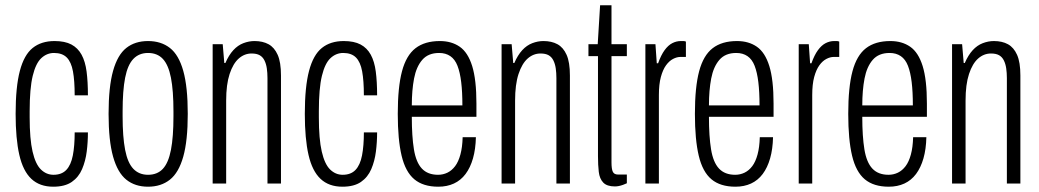

<svg xmlns="http://www.w3.org/2000/svg" viewBox="-20 -693 3924 725"><path d="M181 12Q130 12 98.5 -17.5Q67 -47 53 -108Q39 -169 39 -263Q39 -365 55 -425.5Q71 -486 103.5 -512Q136 -538 186 -538Q225 -538 249.5 -525Q274 -512 288 -486.5Q302 -461 307 -422.5Q312 -384 312 -333H262Q262 -388 255.5 -423.5Q249 -459 232 -476Q215 -493 184 -493Q157 -493 136 -473.5Q115 -454 103.5 -406.5Q92 -359 92 -273V-250Q92 -168 103 -120.5Q114 -73 134.5 -53Q155 -33 182 -33Q213 -33 230.5 -51.5Q248 -70 255 -106Q262 -142 262 -193H312Q312 -157 307.5 -121Q303 -85 290 -54.5Q277 -24 251 -6Q225 12 181 12Z M539 12Q490 12 457 -14.5Q424 -41 407 -101.5Q390 -162 390 -263Q390 -365 407 -425.5Q424 -486 457 -512Q490 -538 539 -538Q588 -538 621.5 -512Q655 -486 672 -425.5Q689 -365 689 -263Q689 -162 672 -101.5Q655 -41 621.5 -14.5Q588 12 539 12ZM539 -33Q574 -33 595 -55.5Q616 -78 625.5 -127Q635 -176 635 -254V-272Q635 -351 625.5 -399.5Q616 -448 595 -470.5Q574 -493 539 -493Q505 -493 483.5 -470.5Q462 -448 452.5 -399.5Q443 -351 443 -272V-254Q443 -176 452.5 -127Q462 -78 483.5 -55.5Q505 -33 539 -33Z M783 0V-526H821L827 -455H831Q844 -485 861 -503.5Q878 -522 899 -530Q920 -538 941 -538Q972 -538 994 -526Q1016 -514 1028.5 -486Q1041 -458 1041 -408V0H990V-398Q990 -418 987.5 -435Q985 -452 978.5 -465Q972 -478 960.5 -484.5Q949 -491 930 -491Q903 -491 881.5 -472Q860 -453 847 -413.5Q834 -374 834 -313V0Z M1273 12Q1222 12 1190.5 -17.5Q1159 -47 1145 -108Q1131 -169 1131 -263Q1131 -365 1147 -425.5Q1163 -486 1195.5 -512Q1228 -538 1278 -538Q1317 -538 1341.5 -525Q1366 -512 1380 -486.5Q1394 -461 1399 -422.5Q1404 -384 1404 -333H1354Q1354 -388 1347.5 -423.5Q1341 -459 1324 -476Q1307 -493 1276 -493Q1249 -493 1228 -473.5Q1207 -454 1195.5 -406.5Q1184 -359 1184 -273V-250Q1184 -168 1195 -120.5Q1206 -73 1226.5 -53Q1247 -33 1274 -33Q1305 -33 1322.5 -51.5Q1340 -70 1347 -106Q1354 -142 1354 -193H1404Q1404 -157 1399.5 -121Q1395 -85 1382 -54.5Q1369 -24 1343 -6Q1317 12 1273 12Z M1635 12Q1578 12 1544.5 -16Q1511 -44 1496.5 -105Q1482 -166 1482 -263Q1482 -364 1498 -424Q1514 -484 1549 -511Q1584 -538 1641 -538Q1685 -538 1716 -516.5Q1747 -495 1763 -443.5Q1779 -392 1779 -302V-252H1535Q1535 -178 1543 -129Q1551 -80 1573 -56.5Q1595 -33 1634 -33Q1653 -33 1669.5 -41Q1686 -49 1698.5 -65.5Q1711 -82 1718.5 -109.5Q1726 -137 1727 -175H1777Q1776 -130 1766 -95Q1756 -60 1738 -36Q1720 -12 1694 0Q1668 12 1635 12ZM1535 -295H1726Q1726 -346 1721.5 -383Q1717 -420 1707.5 -444.5Q1698 -469 1680.5 -481Q1663 -493 1638 -493Q1597 -493 1574.5 -467Q1552 -441 1543.5 -396.5Q1535 -352 1535 -295Z M1874 0V-526H1912L1918 -455H1922Q1935 -485 1952 -503.5Q1969 -522 1990 -530Q2011 -538 2032 -538Q2063 -538 2085 -526Q2107 -514 2119.5 -486Q2132 -458 2132 -408V0H2081V-398Q2081 -418 2078.5 -435Q2076 -452 2069.5 -465Q2063 -478 2051.5 -484.5Q2040 -491 2021 -491Q1994 -491 1972.5 -472Q1951 -453 1938 -413.5Q1925 -374 1925 -313V0Z M2302 11Q2272 11 2258 -3.5Q2244 -18 2241 -44Q2238 -70 2238 -103V-481H2202V-526H2237L2246 -673H2289V-526H2347V-481H2289V-80Q2289 -55 2294 -44.5Q2299 -34 2313 -34H2347V-1Q2341 2 2332.5 5Q2324 8 2316.5 9.5Q2309 11 2302 11Z M2417 0V-526H2455L2460 -454H2465Q2476 -485 2489.5 -503.5Q2503 -522 2518.5 -530Q2534 -538 2551 -538Q2557 -538 2561 -538Q2565 -538 2570 -536V-478H2549Q2536 -478 2521.5 -470.5Q2507 -463 2495 -446.5Q2483 -430 2475.5 -402.5Q2468 -375 2468 -334V0Z M2757 12Q2700 12 2666.5 -16Q2633 -44 2618.5 -105Q2604 -166 2604 -263Q2604 -364 2620 -424Q2636 -484 2671 -511Q2706 -538 2763 -538Q2807 -538 2838 -516.5Q2869 -495 2885 -443.5Q2901 -392 2901 -302V-252H2657Q2657 -178 2665 -129Q2673 -80 2695 -56.5Q2717 -33 2756 -33Q2775 -33 2791.5 -41Q2808 -49 2820.5 -65.5Q2833 -82 2840.5 -109.5Q2848 -137 2849 -175H2899Q2898 -130 2888 -95Q2878 -60 2860 -36Q2842 -12 2816 0Q2790 12 2757 12ZM2657 -295H2848Q2848 -346 2843.5 -383Q2839 -420 2829.5 -444.5Q2820 -469 2802.5 -481Q2785 -493 2760 -493Q2719 -493 2696.5 -467Q2674 -441 2665.5 -396.5Q2657 -352 2657 -295Z M2996 0V-526H3034L3039 -454H3044Q3055 -485 3068.5 -503.5Q3082 -522 3097.5 -530Q3113 -538 3130 -538Q3136 -538 3140 -538Q3144 -538 3149 -536V-478H3128Q3115 -478 3100.5 -470.5Q3086 -463 3074 -446.5Q3062 -430 3054.5 -402.5Q3047 -375 3047 -334V0Z M3336 12Q3279 12 3245.5 -16Q3212 -44 3197.5 -105Q3183 -166 3183 -263Q3183 -364 3199 -424Q3215 -484 3250 -511Q3285 -538 3342 -538Q3386 -538 3417 -516.5Q3448 -495 3464 -443.5Q3480 -392 3480 -302V-252H3236Q3236 -178 3244 -129Q3252 -80 3274 -56.5Q3296 -33 3335 -33Q3354 -33 3370.5 -41Q3387 -49 3399.5 -65.5Q3412 -82 3419.5 -109.5Q3427 -137 3428 -175H3478Q3477 -130 3467 -95Q3457 -60 3439 -36Q3421 -12 3395 0Q3369 12 3336 12ZM3236 -295H3427Q3427 -346 3422.5 -383Q3418 -420 3408.5 -444.5Q3399 -469 3381.5 -481Q3364 -493 3339 -493Q3298 -493 3275.5 -467Q3253 -441 3244.5 -396.5Q3236 -352 3236 -295Z M3575 0V-526H3613L3619 -455H3623Q3636 -485 3653 -503.5Q3670 -522 3691 -530Q3712 -538 3733 -538Q3764 -538 3786 -526Q3808 -514 3820.5 -486Q3833 -458 3833 -408V0H3782V-398Q3782 -418 3779.5 -435Q3777 -452 3770.5 -465Q3764 -478 3752.5 -484.5Q3741 -491 3722 -491Q3695 -491 3673.5 -472Q3652 -453 3639 -413.5Q3626 -374 3626 -313V0Z"/></svg>

Font: Archivo ExtraCondensed ExtraLight
Style: Regular
Weight: 250
Width: 2
Designer: Hector Gatti
Foundry: Omnibus-Type
Version: Version 2.001